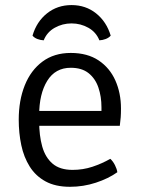

<svg xmlns="http://www.w3.org/2000/svg" viewBox="-20 -706 542 738"><path d="M97 -222.5V-279.5H370V-293.5Q370 -335 358.2 -369.5Q346.5 -404 320.5 -424.8Q294.5 -445.5 252 -445.5Q192.5 -445.5 161.5 -395.2Q130.5 -345 130.5 -263V-239.5Q130.5 -185.5 142.2 -143.2Q154 -101 182 -77Q210 -53 259 -53Q299 -53 335.2 -65Q371.5 -77 404 -95.5Q414.5 -86 422 -71Q429.5 -56 431 -44Q396.5 -19.5 348.5 -3.8Q300.5 12 249 12Q193 12 155 -8.8Q117 -29.5 94.2 -65.8Q71.5 -102 61.8 -148.2Q52 -194.5 52 -246Q52 -320 75.2 -378Q98.5 -436 143.2 -469.2Q188 -502.5 252 -502.5Q316 -502.5 359 -473.8Q402 -445 423.5 -396.5Q445 -348 445 -289Q445 -270 444 -255.5Q443 -241 440.5 -222.5ZM405.5 -569Q398 -560.5 386 -556Q374 -551.5 362 -551Q349.5 -582.5 319.8 -599.2Q290 -616 255 -616Q220 -616 190.2 -599.2Q160.5 -582.5 148 -551Q136 -551.5 124 -556Q112 -560.5 105 -569Q120.5 -622.5 160.5 -654.5Q200.5 -686.5 255 -686.5Q309.5 -686.5 349.5 -654.5Q389.5 -622.5 405.5 -569Z"/></svg>

Font: Signika Light
Style: Regular
Weight: 300
Designer: Anna Giedry
Foundry: Anna Giedry
Version: Version 2.000